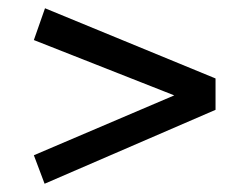

<svg xmlns="http://www.w3.org/2000/svg" viewBox="-20 -589 591 465"><path d="M62 -492 89 -569 502 -399V-323L88 -144L62 -213L402 -358Z"/></svg>

Font: Bitter Pro Medium
Style: Regular
Weight: 500
Designer: Sol Matas, and Bitter project Authors
Foundry: Sol Matas
Version: Version 1.010